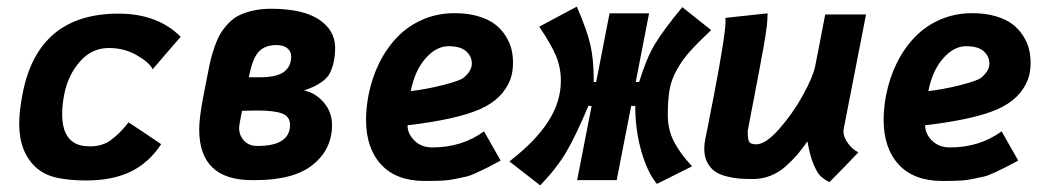

<svg xmlns="http://www.w3.org/2000/svg" viewBox="-20 -538 3145 576"><path d="M173.3 -257.8Q166.5 -224.1 166.5 -196.3Q166.5 -99.1 247.1 -99.1H252.9Q286.6 -99.1 312.5 -117.7Q338.4 -136.2 365.7 -170.9Q382.3 -160.2 414.8 -138.4Q447.3 -116.7 463.4 -105.5Q427.7 -50.3 372.8 -23.4Q317.9 3.4 238.3 3.4Q189.9 3.4 152.3 -4.4Q114.7 -12.2 87.9 -35.6Q37.6 -82 37.6 -167Q37.6 -204.6 47.9 -257.3Q94.2 -497.1 335.4 -497.1Q452.6 -497.1 522 -427.7Q507.8 -411.6 479.7 -378.9Q451.7 -346.2 438 -330.1Q428.7 -350.1 390.9 -372.1Q353 -394 306.6 -394Q255.9 -394 220.5 -354.2Q185.1 -314.5 173.3 -257.8Z M985.4 -394.5Q985.4 -368.2 980.2 -348.1Q975.1 -328.1 968 -315.9Q960.9 -303.7 947.3 -293.7Q933.6 -283.7 922.4 -278.6Q911.1 -273.4 892.1 -266.6Q926.3 -259.8 951.2 -230.7Q976.1 -201.7 976.1 -163.1Q976.1 -90.3 918.7 -43.9Q861.3 2.4 745.6 2.4H735.8Q577.6 2.4 577.6 -149.9Q577.6 -184.1 589.8 -248L603.5 -317.9Q608.4 -343.3 612.8 -361.3Q617.2 -379.4 625 -401.1Q632.8 -422.9 641.8 -437.7Q650.9 -452.6 665 -467.8Q679.2 -482.9 696.8 -491.7Q714.4 -500.5 738.8 -506.1Q763.2 -511.7 793 -511.7Q888.2 -511.7 936.8 -479.5Q985.4 -447.3 985.4 -394.5ZM853.5 -369.1Q853.5 -383.8 842 -393.3Q830.6 -402.8 809.6 -402.8Q774.9 -402.8 756.1 -382.8Q737.3 -362.8 726.6 -306.2H760.7Q809.1 -306.2 831.3 -322Q853.5 -337.9 853.5 -369.1ZM751 -206.5 706.1 -205.6Q697.3 -163.1 697.3 -154.3Q697.3 -132.3 711.9 -116.2Q726.6 -100.1 752 -100.1Q850.1 -100.1 850.1 -163.6Q850.1 -188 826.9 -197.3Q803.7 -206.5 751 -206.5Z M1212.4 -264.6Q1260.7 -270.5 1310.3 -283.2Q1359.9 -295.9 1370.6 -304.7Q1395.5 -325.2 1395.5 -347.2Q1395.5 -368.7 1378.7 -384Q1361.8 -399.4 1325.7 -399.4Q1288.6 -399.4 1256.3 -362.5Q1224.1 -325.7 1212.4 -264.6ZM1343.8 -498.5Q1383.3 -498.5 1414.6 -489.3Q1445.8 -480 1464.8 -465.3Q1483.9 -450.7 1496.6 -430.7Q1509.3 -410.6 1514.2 -390.9Q1519 -371.1 1519 -350.1Q1519 -321.3 1511.2 -300.3Q1488.8 -240.7 1419.4 -210.2Q1350.1 -179.7 1202.6 -162.1Q1202.6 -136.7 1223.4 -116.2Q1244.1 -95.7 1276.9 -95.7Q1366.2 -95.7 1432.1 -144L1481.9 -56.2Q1451.7 -40 1443.4 -35.9Q1435.1 -31.7 1412.8 -21.2Q1390.6 -10.7 1379.9 -8.5Q1369.1 -6.3 1347.9 -1.7Q1326.7 2.9 1305.2 3.9Q1283.7 4.9 1254.4 4.9Q1168.9 4.9 1123.5 -44.2Q1078.1 -93.3 1078.1 -178.7Q1078.1 -212.9 1085.4 -252Q1095.7 -304.7 1117.9 -349.4Q1140.1 -394 1172.6 -427.5Q1205.1 -460.9 1249 -479.7Q1293 -498.5 1343.8 -498.5Z M1897.5 -292Q1919.4 -363.8 1944.6 -405.5Q1969.7 -447.3 2026.9 -516.6L2113.3 -447.8Q2071.3 -407.7 2049.6 -383.5Q2027.8 -359.4 2011 -329.6Q1994.1 -299.8 1988.8 -269.3Q1983.4 -238.8 1983.4 -192.9Q1983.4 -148.9 2002 -113Q2020.5 -77.1 2056.2 -39.1L1950.7 13.7Q1921.9 -21 1903.8 -85Q1885.7 -148.9 1885.7 -220.2H1873.5L1830.1 2.4H1711.4L1754.9 -220.2H1745.1Q1708 -131.8 1679.4 -83Q1650.9 -34.2 1600.6 18.1L1508.3 -53.7Q1587.4 -115.2 1625 -174.1Q1662.6 -232.9 1662.6 -295.4Q1662.6 -335 1648.2 -369.9Q1633.8 -404.8 1597.7 -458L1710.4 -518.1Q1740.7 -448.7 1751 -404.3Q1761.2 -359.9 1761.2 -297.9V-292H1768.6L1808.6 -498H1927.2L1887.2 -292Z M2468.3 8.3Q2451.7 0 2441.4 -10Q2431.2 -20 2420.4 -45.7Q2409.7 -71.3 2402.3 -113.8Q2385.7 -90.3 2371.1 -73.2Q2356.4 -56.2 2336.2 -38.3Q2315.9 -20.5 2292 -11Q2268.1 -1.5 2241.7 -1H2237.3Q2214.4 -1 2196.5 -2.4Q2178.7 -3.9 2158.2 -9.3Q2137.7 -14.6 2124.3 -24.2Q2110.8 -33.7 2101.8 -50.8Q2092.8 -67.9 2092.8 -91.3Q2092.8 -106.9 2096.2 -122.6Q2100.1 -140.1 2103.8 -159.7Q2107.4 -179.2 2112.3 -204.3Q2117.2 -229.5 2120.6 -246.1Q2156.7 -433.6 2156.7 -475.1Q2156.7 -481.9 2156.2 -484.4Q2177.2 -486.8 2219.5 -491.2Q2261.7 -495.6 2282.7 -498V-493.2Q2282.7 -479 2280 -456.8Q2277.3 -434.6 2270.8 -397.5Q2264.2 -360.4 2258.5 -330.6Q2252.9 -300.8 2241.5 -241.2Q2230 -181.6 2223.1 -145.5V-144Q2223.1 -119.6 2227.8 -112.3Q2232.4 -105 2248.5 -105Q2276.9 -105 2317.6 -151.1Q2358.4 -197.3 2388.9 -252.7Q2419.4 -308.1 2425.8 -340.3Q2430.7 -365.7 2440.7 -417.2Q2450.7 -468.8 2455.6 -494.6H2578.1Q2566.9 -437 2544.4 -322Q2522 -207 2510.7 -149.4Q2510.3 -147.5 2510.3 -144Q2510.3 -126.5 2524.2 -107.7Q2538.1 -88.9 2555.2 -81.1Q2541 -65.9 2512 -36.1Q2482.9 -6.3 2468.3 8.3Z M2765.1 -264.6Q2813.5 -270.5 2863 -283.2Q2912.6 -295.9 2923.3 -304.7Q2948.2 -325.2 2948.2 -347.2Q2948.2 -368.7 2931.4 -384Q2914.6 -399.4 2878.4 -399.4Q2841.3 -399.4 2809.1 -362.5Q2776.9 -325.7 2765.1 -264.6ZM2896.5 -498.5Q2936 -498.5 2967.3 -489.3Q2998.5 -480 3017.6 -465.3Q3036.6 -450.7 3049.3 -430.7Q3062 -410.6 3066.9 -390.9Q3071.8 -371.1 3071.8 -350.1Q3071.8 -321.3 3064 -300.3Q3041.5 -240.7 2972.2 -210.2Q2902.8 -179.7 2755.4 -162.1Q2755.4 -136.7 2776.1 -116.2Q2796.9 -95.7 2829.6 -95.7Q2918.9 -95.7 2984.9 -144L3034.7 -56.2Q3004.4 -40 2996.1 -35.9Q2987.8 -31.7 2965.6 -21.2Q2943.4 -10.7 2932.6 -8.5Q2921.9 -6.3 2900.6 -1.7Q2879.4 2.9 2857.9 3.9Q2836.4 4.9 2807.1 4.9Q2721.7 4.9 2676.3 -44.2Q2630.9 -93.3 2630.9 -178.7Q2630.9 -212.9 2638.2 -252Q2648.4 -304.7 2670.7 -349.4Q2692.9 -394 2725.3 -427.5Q2757.8 -460.9 2801.8 -479.7Q2845.7 -498.5 2896.5 -498.5Z"/></svg>

Font: Fantasque Sans Mono
Style: Bold Italic
Weight: 700
Italic angle: -11°
Monospace: yes
Designer: Jany Belluz
Version: Version 1.7.1